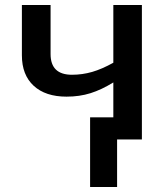

<svg xmlns="http://www.w3.org/2000/svg" viewBox="-20 -560 672 771"><path d="M183.1 -540V-342.8Q183.1 -259.8 269 -259.8Q310.5 -259.8 350.1 -271.2Q389.6 -282.7 435.1 -308.1V-540H549.8V0H450.2V190.9H341.8V-88.9H435.1V-229Q387.7 -199.7 343.5 -185.8Q299.3 -171.9 247.1 -171.9Q162.6 -171.9 115.2 -215.6Q67.9 -259.3 67.9 -337.9V-540Z"/></svg>

Font: JBL Sans
Style: Semibold
Weight: 600
Version: Version 1.10